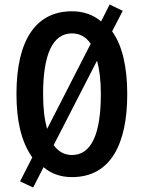

<svg xmlns="http://www.w3.org/2000/svg" viewBox="-20 -775 630 851"><path d="M544 -358C544 -478 522 -574 477 -636L524 -727L466 -755L428 -680C394 -709 351 -725 299 -725C140 -725 53 -599 53 -359C53 -247 71 -152 123 -77L69 29L127 56L173 -34C206 -6 247 10 299 10C470 10 544 -136 544 -358ZM171 -358C171 -533 213 -627 299 -627C334 -627 362 -611 382 -581L189 -204C177 -244 171 -296 171 -358ZM427 -358C427 -181 385 -88 299 -88C266 -88 238 -103 218 -132L410 -506C421 -467 427 -418 427 -358Z"/></svg>

Font: Noto Sans Hebrew ExtraCondensed SemiBold
Style: Regular
Weight: 600
Width: 2
Designer: Ben Nathan
Foundry: Google LLC
Version: Version 3.001